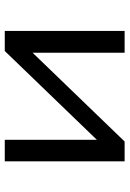

<svg xmlns="http://www.w3.org/2000/svg" viewBox="108 -638 530 785"><g transform="rotate(90 372.5 -245.0)"><path d="M106 0V-490H195V-95H177L558 -490H639V0H551V-395H569L188 0Z"/></g></svg>

Font: Nunito Sans 10pt Expanded
Style: Regular
Weight: 400
Width: 7
Designer: Vernon Adams
Foundry: Vernon Adams
Version: Version 3.101;gftools[0.9.27]